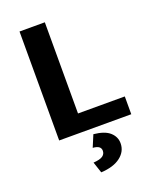

<svg xmlns="http://www.w3.org/2000/svg" viewBox="-169 -773 900 1126"><g transform="rotate(-20 280.5 -210.0)"><path d="M95 0ZM545 -111V0H95V-680H253V-111ZM240 191Q282 188 298.5 176Q315 164 315 144Q315 111 265 108L296 34Q365 41 396.5 69.5Q428 98 428 138Q428 189 384.5 222.5Q341 256 263 260Z"/></g></svg>

Font: Martel Sans ExtraBold
Style: Regular
Weight: 800
Designer: Dan Reynolds and Mathieu Réguer
Foundry: Dan Reynolds and Mathieu Réguer
Version: Version 1.002; ttfautohint (v1.1) -l 5 -r 5 -G 72 -x 0 -D la